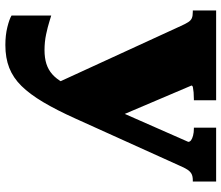

<svg xmlns="http://www.w3.org/2000/svg" viewBox="-75 -508 826 716"><g transform="rotate(90 338.0 -150.0)"><path d="M430 -143 361 -33 298 70 77 -411Q69 -429 62.5 -439Q56 -449 47.5 -452.5Q39 -456 24 -456H19V-543H354V-460H350Q336 -460 324.5 -459Q313 -458 306 -456.5Q299 -455 299 -451ZM422 -18Q390 53 360.5 102.5Q331 152 300.5 183Q270 214 233 228.5Q196 243 148 243Q111 243 81 235.5Q51 228 38 220V72Q42 73 61 79Q80 85 108 91Q136 97 167 97Q196 97 218 90Q240 83 257 68Q274 53 287.5 29Q301 5 312 -29L354 -87L509 -439Q509 -445 503 -449.5Q497 -454 485.5 -457Q474 -460 460 -460H456V-543H657V-456H652Q637 -456 628 -451Q619 -446 612 -435Q605 -424 597 -405Z"/></g></svg>

Font: Roboto Serif Black
Style: Regular
Weight: 900
Designer: Greg Gazdowicz
Foundry: Commercial Type
Version: Version 1.008